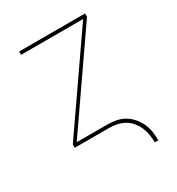

<svg xmlns="http://www.w3.org/2000/svg" viewBox="-165 -626 830 898"><g transform="rotate(-30 250.0 -177.5)"><path d="M409 165Q409 144 405.5 123Q402 102 393.5 82.5Q385 63 371.5 46.5Q358 30 339.5 19.5Q321 9 300 4.5Q279 0 258 0H72V-18L407 -502H72V-520H428V-502L93 -18H258Q282 -18 305.5 -13.5Q329 -9 349.5 3Q370 15 385.5 33Q401 51 411 72.5Q421 94 424.5 117.5Q428 141 428 165Z"/></g></svg>

Font: Iosevka Thin
Style: Regular
Weight: 100
Monospace: yes
Designer: Belleve Invis
Foundry: Belleve Invis
Version: Version 32.5.0; ttfautohint (v1.8.4)